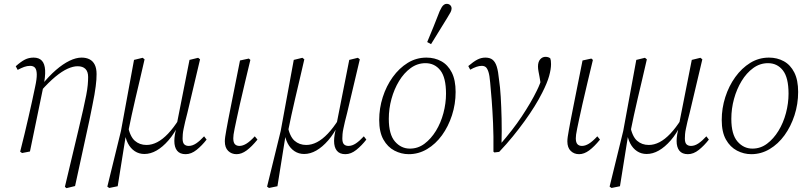

<svg xmlns="http://www.w3.org/2000/svg" viewBox="-20 -790 4207 1000"><path d="M85 0Q98 -50 108.5 -95Q119 -140 128.5 -180.5Q138 -221 146.5 -260.5Q155 -300 163 -338Q172 -379 171.5 -403Q171 -427 162.5 -437Q154 -447 137 -447Q121 -447 106 -441.5Q91 -436 72 -426L62 -445Q89 -469 109.5 -479.5Q130 -490 155 -490Q183 -490 198 -474Q213 -458 215 -424.5Q217 -391 206 -340L136 -1L95 7ZM318 183 388 -111Q403 -174 413 -218.5Q423 -263 429 -294Q435 -325 437 -347.5Q439 -370 439 -389Q439 -417 425 -431Q411 -445 384 -445Q361 -445 332 -432Q303 -419 268.5 -390.5Q234 -362 193 -316L186 -347H197Q235 -394 271.5 -425.5Q308 -457 342 -473.5Q376 -490 405 -490Q429 -490 446.5 -481Q464 -472 473.5 -453Q483 -434 483 -404Q483 -390 482 -374.5Q481 -359 478.5 -340.5Q476 -322 472 -297.5Q468 -273 461 -240Q454 -207 445 -161L371 179L326 190Z M549 189 539 182 610 -108 678 -478 723 -489 733 -481Q720 -423 708 -373Q696 -323 685.5 -277.5Q675 -232 665.5 -189Q656 -146 648 -105L637 -95L593 180ZM732 12Q704 12 682 -2.5Q660 -17 646.5 -43Q633 -69 629 -103L646 -135Q657 -79 682 -57Q707 -35 743 -35Q771 -35 799 -49.5Q827 -64 855.5 -94Q884 -124 913 -170L921 -146H913Q888 -94 857.5 -59Q827 -24 795.5 -6Q764 12 732 12ZM947 13Q917 13 902.5 -5Q888 -23 888 -56Q888 -71 891 -89.5Q894 -108 899 -129L900 -139L967 -478L1012 -489L1022 -481L956 -202Q949 -177 944.5 -156.5Q940 -136 936.5 -120Q933 -104 932 -91Q931 -78 931 -69Q931 -47 939.5 -38.5Q948 -30 963 -30Q982 -30 1001.5 -43Q1021 -56 1043 -80L1056 -63Q1032 -32 1004 -9.5Q976 13 947 13Z M1212 13Q1186 13 1168.5 -4Q1151 -21 1151 -54Q1151 -64 1153 -78Q1155 -92 1159 -114Q1163 -136 1169 -168Q1175 -200 1184 -244L1230 -475L1276 -485L1284 -478L1256 -361Q1240 -294 1229.5 -247.5Q1219 -201 1212.5 -170Q1206 -139 1202 -120Q1198 -101 1196.5 -89.5Q1195 -78 1195 -70Q1195 -48 1203.5 -39Q1212 -30 1227 -30Q1244 -30 1263 -41.5Q1282 -53 1307 -80L1321 -63Q1291 -26 1264.5 -6.5Q1238 13 1212 13Z M1381 189 1371 182 1442 -108 1510 -478 1555 -489 1565 -481Q1552 -423 1540 -373Q1528 -323 1517.5 -277.5Q1507 -232 1497.5 -189Q1488 -146 1480 -105L1469 -95L1425 180ZM1564 12Q1536 12 1514 -2.5Q1492 -17 1478.5 -43Q1465 -69 1461 -103L1478 -135Q1489 -79 1514 -57Q1539 -35 1575 -35Q1603 -35 1631 -49.5Q1659 -64 1687.5 -94Q1716 -124 1745 -170L1753 -146H1745Q1720 -94 1689.5 -59Q1659 -24 1627.5 -6Q1596 12 1564 12ZM1779 13Q1749 13 1734.5 -5Q1720 -23 1720 -56Q1720 -71 1723 -89.5Q1726 -108 1731 -129L1732 -139L1799 -478L1844 -489L1854 -481L1788 -202Q1781 -177 1776.5 -156.5Q1772 -136 1768.5 -120Q1765 -104 1764 -91Q1763 -78 1763 -69Q1763 -47 1771.5 -38.5Q1780 -30 1795 -30Q1814 -30 1833.5 -43Q1853 -56 1875 -80L1888 -63Q1864 -32 1836 -9.5Q1808 13 1779 13Z M2109 13Q2070 13 2034.5 -5.5Q1999 -24 1977 -63Q1955 -102 1955 -165Q1955 -226 1973.5 -284Q1992 -342 2025.5 -388.5Q2059 -435 2103.5 -462.5Q2148 -490 2201 -490Q2244 -490 2278.5 -471Q2313 -452 2333 -412.5Q2353 -373 2353 -311Q2353 -248 2334 -189.5Q2315 -131 2282 -85.5Q2249 -40 2204.5 -13.5Q2160 13 2109 13ZM2115 -16Q2157 -16 2191 -41.5Q2225 -67 2250.5 -108.5Q2276 -150 2289.5 -201Q2303 -252 2303 -302Q2303 -386 2273.5 -423.5Q2244 -461 2196 -461Q2154 -461 2119 -435.5Q2084 -410 2058.5 -368Q2033 -326 2019 -275Q2005 -224 2005 -171Q2005 -90 2037 -53Q2069 -16 2115 -16ZM2205 -571Q2222 -611 2238 -651Q2254 -691 2270 -732Q2276 -745 2281 -753Q2286 -761 2292.5 -765.5Q2299 -770 2306 -770Q2318 -770 2325 -763Q2332 -756 2332 -746Q2332 -737 2327 -727Q2322 -717 2310 -698Q2289 -663 2267.5 -629Q2246 -595 2225 -560Z M2550 0Q2551 -83 2548 -149Q2545 -215 2541 -267Q2537 -319 2533 -360Q2530 -397 2524 -415.5Q2518 -434 2510 -440.5Q2502 -447 2489 -447Q2476 -447 2461.5 -442Q2447 -437 2429 -427L2419 -446Q2446 -469 2466 -479.5Q2486 -490 2508 -490Q2532 -490 2546 -478.5Q2560 -467 2567.5 -442.5Q2575 -418 2579 -376Q2585 -337 2588 -285.5Q2591 -234 2592.5 -172Q2594 -110 2592 -37L2586 -39Q2618 -76 2646 -112Q2674 -148 2697.5 -183.5Q2721 -219 2741 -253Q2761 -287 2776 -318Q2785 -336 2792 -354Q2799 -372 2806 -398L2799 -336L2790 -390Q2788 -401 2785 -416.5Q2782 -432 2782 -443Q2782 -468 2793.5 -481Q2805 -494 2821 -494Q2830 -494 2836.5 -491.5Q2843 -489 2846 -486Q2848 -481 2849 -474Q2850 -467 2850 -456Q2850 -430 2840 -394Q2830 -358 2804 -307Q2787 -273 2764 -236Q2741 -199 2712.5 -159.5Q2684 -120 2651 -79.5Q2618 -39 2580 1L2555 4Z M2996 13Q2970 13 2952.5 -4Q2935 -21 2935 -54Q2935 -64 2937 -78Q2939 -92 2943 -114Q2947 -136 2953 -168Q2959 -200 2968 -244L3014 -475L3060 -485L3068 -478L3040 -361Q3024 -294 3013.5 -247.5Q3003 -201 2996.5 -170Q2990 -139 2986 -120Q2982 -101 2980.5 -89.5Q2979 -78 2979 -70Q2979 -48 2987.5 -39Q2996 -30 3011 -30Q3028 -30 3047 -41.5Q3066 -53 3091 -80L3105 -63Q3075 -26 3048.5 -6.5Q3022 13 2996 13Z M3165 189 3155 182 3226 -108 3294 -478 3339 -489 3349 -481Q3336 -423 3324 -373Q3312 -323 3301.5 -277.5Q3291 -232 3281.5 -189Q3272 -146 3264 -105L3253 -95L3209 180ZM3348 12Q3320 12 3298 -2.5Q3276 -17 3262.5 -43Q3249 -69 3245 -103L3262 -135Q3273 -79 3298 -57Q3323 -35 3359 -35Q3387 -35 3415 -49.5Q3443 -64 3471.5 -94Q3500 -124 3529 -170L3537 -146H3529Q3504 -94 3473.5 -59Q3443 -24 3411.5 -6Q3380 12 3348 12ZM3563 13Q3533 13 3518.5 -5Q3504 -23 3504 -56Q3504 -71 3507 -89.5Q3510 -108 3515 -129L3516 -139L3583 -478L3628 -489L3638 -481L3572 -202Q3565 -177 3560.5 -156.5Q3556 -136 3552.5 -120Q3549 -104 3548 -91Q3547 -78 3547 -69Q3547 -47 3555.5 -38.5Q3564 -30 3579 -30Q3598 -30 3617.5 -43Q3637 -56 3659 -80L3672 -63Q3648 -32 3620 -9.5Q3592 13 3563 13Z M3893 13Q3854 13 3818.5 -5.5Q3783 -24 3761 -63Q3739 -102 3739 -165Q3739 -226 3757.5 -284Q3776 -342 3809.5 -388.5Q3843 -435 3887.5 -462.5Q3932 -490 3985 -490Q4028 -490 4062.5 -471Q4097 -452 4117 -412.5Q4137 -373 4137 -311Q4137 -248 4118 -189.5Q4099 -131 4066 -85.5Q4033 -40 3988.5 -13.5Q3944 13 3893 13ZM3899 -16Q3941 -16 3975 -41.5Q4009 -67 4034.5 -108.5Q4060 -150 4073.5 -201Q4087 -252 4087 -302Q4087 -386 4057.5 -423.5Q4028 -461 3980 -461Q3938 -461 3903 -435.5Q3868 -410 3842.5 -368Q3817 -326 3803 -275Q3789 -224 3789 -171Q3789 -90 3821 -53Q3853 -16 3899 -16Z"/></svg>

Font: Source Serif 4 18pt Light
Style: Italic
Weight: 300
Italic angle: -12°
Designer: Frank Grießhammer
Foundry: Adobe Systems Incorporated
Version: Version 4.004;hotconv 1.0.116;makeotfexe 2.5.65601